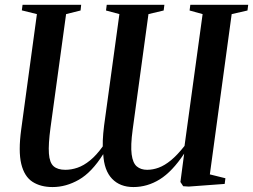

<svg xmlns="http://www.w3.org/2000/svg" viewBox="-20 -763 1049 796"><path d="M198 12.5Q148.5 12.5 114.8 -9.2Q81 -31 68.2 -83.2Q55.5 -135.5 68 -227L133 -704.5L70.5 -720L73.5 -743H316.5L314 -719.5L254 -704.5L189.5 -234.5Q180 -164.5 182.8 -126.5Q185.5 -88.5 202.2 -73.8Q219 -59 251 -59Q276 -59 301.5 -67.8Q327 -76.5 353.2 -97.8Q379.5 -119 406 -156Q406 -167.5 406.2 -180.8Q406.5 -194 408 -209.2Q409.5 -224.5 411.5 -242L475 -704.5L419.5 -719.5L422.5 -743H661.5L658.5 -719.5L595.5 -704.5L530 -225.5Q521 -159.5 525.8 -123.2Q530.5 -87 547.2 -73Q564 -59 590 -59Q614 -59 638.2 -68Q662.5 -77 688.8 -98.5Q715 -120 745 -158L820 -704.5L766 -719.5L769 -743H1009L1006 -719.5L940.5 -704.5L850 -40L914.5 -24L911.5 -0.5L762.5 10.5L739.5 9L728 -8.5L743.5 -126Q694 -51.5 642.5 -19.5Q591 12.5 533 12.5Q477.5 12.5 444.5 -22Q411.5 -56.5 408 -124Q360.5 -48.5 307.2 -18Q254 12.5 198 12.5Z"/></svg>

Font: Merriweather 120pt Medium
Style: Italic
Weight: 500
Italic angle: -7.8°
Version: Version 2.101